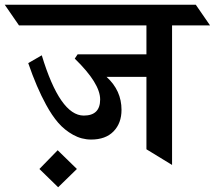

<svg xmlns="http://www.w3.org/2000/svg" viewBox="-99 -695 905 809"><path d="M518 -371H350Q413 -314 413 -232Q413 -176 379.5 -141.5Q346 -107 285 -107Q245 -107 209 -127Q173 -147 146.5 -177.5Q120 -208 95 -254Q55 -327 20 -429L77 -462Q154 -208 254 -208Q323 -208 323 -276Q323 -344 216 -448L228 -466H518V-588H-19L-79 -675H726L786 -588H626V0L518 -66ZM67 17 144 -62 225 17 146 94Z"/></svg>

Font: Halant SemiBold
Style: Regular
Weight: 600
Designer: Hitesh Malaviya (Devanagari), Satya Rajpurohit (Latin)
Foundry: Indian Type Foundry
Version: Version 1.101;PS 1.0;hotconv 1.0.78;makeotf.lib2.5.61930; tt